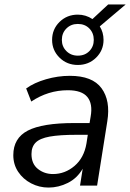

<svg xmlns="http://www.w3.org/2000/svg" viewBox="-20 -837 587 866"><path d="M199 9Q157 9 120.5 -10Q84 -29 62 -62Q40 -95 40 -137Q40 -214 105.5 -248Q171 -282 315 -282H384L389 -312Q399 -369 374 -399.5Q349 -430 286 -430Q197 -430 121 -379L98 -438Q134 -464 187.5 -479.5Q241 -495 295 -495Q397 -495 438 -439Q479 -383 464 -290L418 0H341L353 -76Q328 -33 286 -12Q244 9 199 9ZM219 -52Q273 -52 316 -88.5Q359 -125 370 -190L376 -229H326Q249 -229 204.5 -221Q160 -213 141 -194Q122 -175 122 -142Q122 -98 151 -75Q180 -52 219 -52ZM331 -544Q282 -544 248.5 -577Q215 -610 215 -657Q215 -705 248.5 -738Q282 -771 331 -771Q367 -771 397 -751L468 -817H547L430 -718Q447 -691 447 -657Q447 -610 413.5 -577Q380 -544 331 -544ZM331 -586Q363 -586 383 -606.5Q403 -627 403 -657Q403 -688 383 -708.5Q363 -729 331 -729Q300 -729 279.5 -708.5Q259 -688 259 -657Q259 -627 279.5 -606.5Q300 -586 331 -586Z"/></svg>

Font: Nunito Sans
Style: Italic
Weight: 400
Italic angle: -9°
Designer: Vernon Adams
Foundry: Vernon Adams
Version: Version 3.006; ttfautohint (v1.8.3)